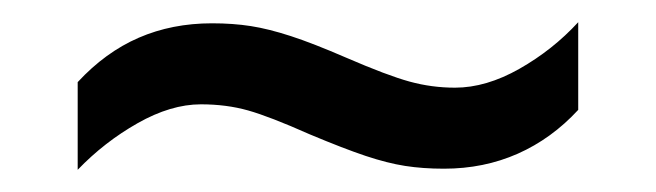

<svg xmlns="http://www.w3.org/2000/svg" viewBox="-20 -409 591 173"><path d="M50 -335Q75 -362 105 -375Q135 -388 171 -388Q190 -388 206 -385.5Q222 -383 242 -376.5Q262 -370 292 -357Q329 -341 349 -335.5Q369 -330 390 -330Q418 -330 448 -347Q478 -364 501 -389V-310Q477 -284 446.5 -270.5Q416 -257 380 -257Q361 -257 345 -259.5Q329 -262 309.5 -268.5Q290 -275 259 -288Q223 -304 203.5 -309.5Q184 -315 161 -315Q134 -315 104 -298Q74 -281 50 -256Z"/></svg>

Font: hingl115
Style: Book
Weight: 400
Designer: Jelle Bosma - Monotype Design Team
Foundry: Monotype Imaging Inc.
Version: Version 2.003